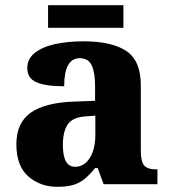

<svg xmlns="http://www.w3.org/2000/svg" viewBox="-20 -709 654 739"><path d="M200 10Q135 10 89 -30Q43 -70 43 -154Q43 -236 98 -275Q153 -314 265 -318L346 -321V-375Q346 -430 333 -457.5Q320 -485 287 -485Q227 -485 227 -377Q155 -377 120 -392.5Q85 -408 85 -446Q85 -483 114.5 -506Q144 -529 193 -539.5Q242 -550 301 -550Q411 -550 466.5 -512.5Q522 -475 522 -381V-128Q522 -87 535 -72Q548 -57 582 -57H586V0H379L356 -62H346Q324 -35 304.5 -19.5Q285 -4 261 3Q237 10 200 10ZM269 -67Q304 -67 325.5 -101Q347 -135 347 -191V-264L310 -261Q260 -258 241 -230.5Q222 -203 222 -151Q222 -67 269 -67ZM165 -602V-689H455V-602Z"/></svg>

Font: Noto Serif Lao ExtraBold
Style: Regular
Weight: 800
Designer: Monotype Design Team
Foundry: Monotype Imaging Inc.
Version: Version 2.003; ttfautohint (v1.8.4.7-5d5b)